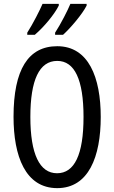

<svg xmlns="http://www.w3.org/2000/svg" viewBox="-20 -1014 590 993"><path d="M428 -985V-994H344C332 -964 294 -889 265 -845V-834H306C344 -868 406 -941 428 -985ZM284 -985V-994H200C186 -961 151 -892 121 -845V-834H160C208 -875 261 -939 284 -985ZM501 -409C501 -614 438 -775 276 -775C126 -775 50 -654 50 -410C50 -207 111 -41 276 -41C438 -41 501 -203 501 -409ZM137 -409C137 -600 183 -699 276 -699C366 -699 412 -602 412 -409C412 -214 365 -118 275 -118C185 -118 137 -217 137 -409Z"/></svg>

Font: Noto Sans Tamil UI ExtraCondensed
Style: Regular
Weight: 400
Width: 2
Designer: Jelle Bosma - Monotype Design Team
Foundry: Monotype Imaging Inc.
Version: Version 2.004